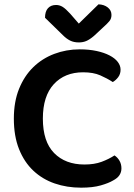

<svg xmlns="http://www.w3.org/2000/svg" viewBox="-20 -851 619 887"><path d="M537 -529Q537 -509 526 -494.5Q515 -480 501 -472Q475 -489 443 -503Q411 -517 364 -517Q279 -517 228.5 -462Q178 -407 178 -303Q178 -197 230 -144Q282 -91 370 -91Q416 -91 449.5 -103.5Q483 -116 509 -133Q523 -124 532 -108.5Q541 -93 541 -73Q541 -56 532 -42Q523 -28 502 -17Q482 -5 445.5 5.5Q409 16 355 16Q289 16 232.5 -3.5Q176 -23 134 -62.5Q92 -102 68 -162Q44 -222 44 -303Q44 -381 68 -440.5Q92 -500 133.5 -540.5Q175 -581 230.5 -602Q286 -623 348 -623Q391 -623 426 -615.5Q461 -608 486 -595Q511 -582 524 -565Q537 -548 537 -529ZM435 -831Q461 -830 478 -816.5Q495 -803 495 -782Q495 -765 485.5 -753.5Q476 -742 457 -725L414 -685Q394 -668 378.5 -661.5Q363 -655 344 -655Q321 -655 304 -663.5Q287 -672 271 -688L188 -769Q188 -798 201.5 -813Q215 -828 239 -828Q255 -828 269 -819.5Q283 -811 304 -788L344 -742Z"/></svg>

Font: Baloo Paaji 2 SemiBold
Style: Regular
Weight: 600
Designer: Shuchita Grover, Noopur Datye and Ek Type
Foundry: Ek Type
Version: Version 1.640;hotconv 1.0.111;makeotfexe 2.5.65597; ttfautoh